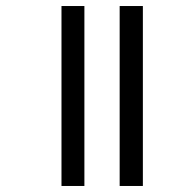

<svg xmlns="http://www.w3.org/2000/svg" viewBox="-20 -617 596 637"><path d="M377 0H454V-597H377ZM184 0H260V-597H184Z"/></svg>

Font: Noto Sans Gujarati UI Condensed
Style: Regular
Weight: 400
Width: 3
Designer: Jelle Bosma - Monotype Design Team, Universal Thirst
Foundry: Monotype Imaging Inc.
Version: Version 2.106